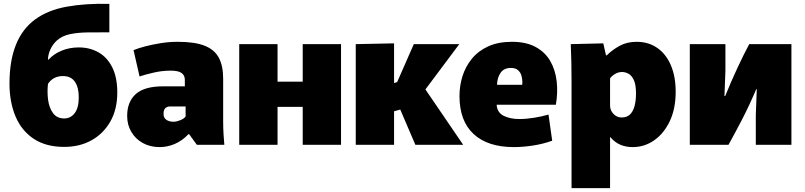

<svg xmlns="http://www.w3.org/2000/svg" viewBox="-20 -748 4158 992"><path d="M312 11Q217 11 154 -31Q91 -73 60 -147Q29 -221 29 -316Q29 -551 162 -648Q228 -696 325 -713.5Q422 -731 545 -728V-581Q485 -581 433.5 -580.5Q382 -580 341.5 -571.5Q301 -563 274 -539Q253 -520 240.5 -493Q228 -466 228 -440H231Q257 -469 298 -486Q339 -503 387 -503Q444 -503 489 -477.5Q534 -452 560 -400Q586 -348 586 -270Q586 -183 550 -120Q514 -57 452.5 -23Q391 11 312 11ZM312 -136Q345 -136 366 -163.5Q387 -191 387 -246Q387 -296 367 -325.5Q347 -355 305 -355Q255 -355 228 -315Q223 -273 228.5 -232Q234 -191 254 -163.5Q274 -136 312 -136Z M805 12Q756 12 718 -9Q680 -30 658.5 -66.5Q637 -103 637 -149Q637 -222 681.5 -262Q726 -302 823 -302H935V-336Q935 -358 918.5 -370.5Q902 -383 862 -383Q818 -383 774.5 -373Q731 -363 701 -353L670 -489Q694 -499 730.5 -508.5Q767 -518 810.5 -525Q854 -532 898 -532Q987 -532 1038 -511.5Q1089 -491 1111 -449Q1133 -407 1133 -342V-119Q1133 -87 1135 -54.5Q1137 -22 1139 0H997L957 -55H954Q922 -21 883.5 -4.5Q845 12 805 12ZM877 -119Q891 -119 910.5 -126.5Q930 -134 939 -146V-198H858Q845 -198 835 -190Q825 -182 825 -159Q825 -139 839.5 -129Q854 -119 877 -119Z M1216 -520H1414V-326H1544V-520H1742V0H1544V-196H1414V0H1216Z M1818 -520 2016 -524V-319L2032 -324L2118 -520H2353L2178 -286L2373 0H2126L2048 -182L2016 -173V0H1818Z M2635 12Q2500 12 2427 -55.5Q2354 -123 2354 -252Q2354 -305 2369.5 -354.5Q2385 -404 2418 -444.5Q2451 -485 2502.5 -508.5Q2554 -532 2625 -532Q2698 -532 2747 -505.5Q2796 -479 2822.5 -433.5Q2849 -388 2856 -329.5Q2863 -271 2852 -207H2546Q2549 -166 2582.5 -149.5Q2616 -133 2663 -133Q2698 -133 2739 -139.5Q2780 -146 2814 -156L2833 -21Q2786 -4 2733.5 4Q2681 12 2635 12ZM2619 -397Q2584 -397 2566.5 -372Q2549 -347 2548 -310H2678Q2679 -315 2679 -322Q2679 -339 2674.5 -356Q2670 -373 2657 -385Q2644 -397 2619 -397Z M2933 -326Q2933 -373 2932 -425.5Q2931 -478 2929 -520L3097 -524L3111 -462H3115Q3144 -491 3182 -511.5Q3220 -532 3269 -532Q3331 -532 3376.5 -500Q3422 -468 3446.5 -410Q3471 -352 3471 -274Q3471 -187 3441 -123Q3411 -59 3360.5 -23.5Q3310 12 3249 12Q3214 12 3185.5 0Q3157 -12 3134 -39H3132V224H2933ZM3192 -141Q3221 -141 3237 -158.5Q3253 -176 3259.5 -204Q3266 -232 3266 -264Q3266 -311 3254.5 -335Q3243 -359 3226.5 -367.5Q3210 -376 3194 -376Q3175 -376 3158 -366Q3141 -356 3132 -343V-202Q3132 -178 3149.5 -159.5Q3167 -141 3192 -141Z M3544 0V-520H3728V-384L3723 -252H3727Q3756 -324 3789.5 -396Q3823 -468 3851 -520H4069V0H3885V-154L3890 -287H3887Q3884 -278 3852.5 -209Q3821 -140 3744 0Z"/></svg>

Font: Murecho Black
Style: Regular
Weight: 900
Designer: Neil Summerour
Foundry: Positype
Version: Version 1.010; ttfautohint (v1.8.3)